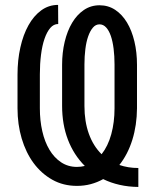

<svg xmlns="http://www.w3.org/2000/svg" viewBox="-20 -741 640 776"><path d="M539.1 14.6Q499 14.2 463.4 6.1Q427.7 -2 397 -17.1Q373.5 -3.9 346.9 3.2Q320.3 10.3 291 10.3Q235.8 10.3 191.4 -14.6Q147 -39.6 115.7 -82Q84.5 -124.5 67.6 -181.4Q50.8 -238.3 50.8 -303.2V-439.5Q50.8 -498 62.3 -549.3Q73.7 -600.6 95 -638.7Q116.2 -676.8 146.5 -699Q176.8 -721.2 214.8 -721.2L215.3 -644Q196.8 -644 183.1 -627.9Q169.4 -611.8 159.9 -584.2Q150.4 -556.6 145.8 -519.8Q141.1 -482.9 141.1 -440.4V-303.2Q141.1 -253.9 150.9 -210.9Q160.6 -168 179.7 -136Q198.7 -104 226.8 -85.2Q254.9 -66.4 291 -66.4Q299.3 -66.4 307.1 -67.4Q314.9 -68.4 322.8 -70.3Q278.3 -114.7 254.6 -176.3Q231 -237.8 231 -313.5V-479Q231 -528.3 241.5 -572.3Q252 -616.2 271.5 -648.9Q291 -681.6 319.1 -700.7Q347.2 -719.7 382.3 -719.7Q417.5 -719.7 445.6 -701.2Q473.6 -682.6 493.2 -650.1Q512.7 -617.7 523.2 -573.7Q533.7 -529.8 533.7 -479V-303.2Q533.2 -234.9 514.9 -176Q496.6 -117.2 462.4 -74.2Q479.5 -68.4 498.5 -65.2Q517.6 -62 539.1 -62ZM321.3 -312.5Q321.3 -250 339.1 -200.4Q356.9 -150.9 390.6 -117.7Q416.5 -150.4 429.7 -198.5Q442.9 -246.6 442.9 -303.2V-480.5Q442.9 -514.2 439.2 -543.9Q435.5 -573.7 428 -595.7Q420.4 -617.7 408.9 -630.1Q397.5 -642.6 382.3 -642.6Q366.7 -642.6 355.5 -629.4Q344.2 -616.2 336.4 -594Q328.6 -571.8 325 -542.5Q321.3 -513.2 321.3 -480.5Z"/></svg>

Font: Roboto Mono
Style: Regular
Weight: 400
Designer: Google
Version: Version 2.000985; 2015; ttfautohint (v1.3)